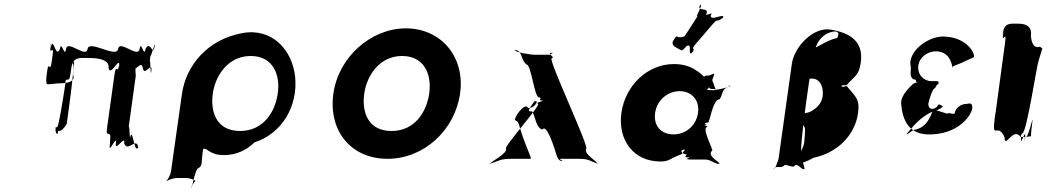

<svg xmlns="http://www.w3.org/2000/svg" viewBox="-20 -885 5872 1070"><path d="M471 -562C499 -562 593 -561 585 -507C595 -453 643 -569 646 -524C638 -470 652 -580 644 -526C635 -462 628 -540 618 -469L576 -168C568 -114 602 -163 594 -109C589 -46 603 -135 591 -75C583 -21 600 -127 592 -73C585 -25 634 -141 626 -86C618 -32 680 -140 672 -86C691 -32 743 -127 750 -62C742 -8 759 -119 751 -65C729 -23 722 -159 708 -130C700 -76 704 -222 696 -168L738 -473C733 -435 737 -570 730 -523C722 -469 735 -576 727 -522C718 -459 768 -560 776 -506C784 -452 832 -552 823 -489C815 -435 832 -544 824 -490C817 -443 819 -577 814 -539L819 -579C814 -541 850 -675 843 -628C835 -574 850 -683 842 -629C833 -566 815 -666 791 -612C783 -558 766 -666 758 -612C750 -558 646 -666 638 -612C630 -558 476 -666 468 -612C460 -558 356 -666 348 -612C340 -558 322 -666 314 -612C290 -558 280 -675 265 -630C257 -576 270 -682 262 -628C253 -564 283 -646 273 -576L268 -541C258 -471 252 -554 243 -490C235 -436 237 -431 241 -417C255 -412 283 -421 319 -421C355 -421 385 -429 391 -452C387 -466 385 -471 393 -525C390 -569 379 -542 388 -526C399 -526 350 -179 352 -196C352 -195 337 -166 316 -156H287C297 -166 280 -176 297 -176C311 -175 306 -165 314 -156C302 -156 304 -158 302 -141C292 -133 284 -160 299 -178C310 -178 360 -522 350 -454C343 -403 339 -432 350 -441C370 -441 368 -441 378 -509C386 -569 425 -562 471 -562Z M1166 -364C1181 -468 1254 -573 1377 -573C1502 -573 1543 -468 1528 -364C1513 -259 1446 -155 1318 -155C1188 -155 1151 -259 1166 -364ZM994 -362 933 70C930 88 917 115 907 125V126C918 117 948 107 966 107H1019C1037 107 1064 117 1073 126V125C1065 115 1047 164 1050 146C1040 220 1065 52 1086 52C1109 39 1102 21 1108 -24C1113 -62 1109 -59 1130 -53C1142 -43 1166 -30 1185 -25C1268 -9 1348 -40 1397 -91C1556 -142 1640 -298 1625 -455C1610 -606 1497 -730 1333 -701C1134 -666 1016 -517 994 -362Z M1838 -364C1809 -159 1933 0 2140 0C2342 0 2515 -159 2544 -364C2573 -569 2437 -727 2242 -727C2049 -727 1867 -569 1838 -364ZM2010 -364C2025 -468 2098 -573 2221 -573C2346 -573 2387 -468 2372 -364C2357 -259 2290 -155 2162 -155C2032 -155 1995 -259 2010 -364Z M3071 -55C3083 -15 3087 6 3107 12C3132 12 3081 0 3106 0H3205C3265 0 3263 12 3309 26C3334 26 3283 28 3308 28C3312 14 3234 -23 3246 -55C3271 -55 3030 -560 3055 -560C3077 -567 3024 -587 3053 -591C3078 -591 3029 -580 3054 -580H2956C2946 -580 2847 -592 2851 -606C2876 -606 2827 -608 2852 -608C2897 -594 2877 -557 2915 -525C2940 -525 2958 -343 2983 -343C3010 -337 2970 -326 3000 -326C3025 -326 2974 -323 2999 -323C3019 -323 2957 -313 2978 -307C3003 -307 2776 -56 2801 -56C2804 -24 2712 15 2711 29C2736 29 2685 27 2710 27C2761 13 2765 0 2827 0H2923C2948 0 2943 8 2907 -86C2869 -184 2875 -206 2855 -213C2830 -213 2907 -324 2923 -283C2965 -281 2988 -337 2956 -318C2919 -265 2921 -264 2946 -264C2965 -230 2968 -171 3003 -163C3024 -195 3060 -87 3071 -55Z M3770 -608C3779 -602 3783 -601 3806 -628C3842 -648 3810 -574 3834 -590C3858 -617 3817 -561 3837 -590C3862 -626 3823 -600 3857 -640C3881 -667 3924 -718 3947 -745C3985 -790 3970 -755 4009 -786C4033 -813 3987 -762 4010 -789C4017 -813 3936 -763 3941 -800C3965 -827 3896 -785 3919 -812C3926 -848 3861 -817 3882 -857C3906 -884 3856 -829 3879 -856C3905 -870 3852 -784 3865 -795C3889 -822 3772 -652 3795 -679C3810 -692 3787 -674 3762 -678C3747 -686 3747 -683 3729 -653C3723 -626 3748 -622 3770 -608ZM3631 -256C3641 -327 3701 -377 3768 -377C3834 -377 3880 -327 3870 -256C3860 -186 3803 -136 3734 -136C3662 -136 3621 -186 3631 -256ZM3443 -256C3422 -106 3510 15 3660 15C3713 15 3709 -1 3779 -26C3796 -32 3756 -45 3795 -52C3803 -45 3763 -31 3806 -24C3815 -24 3780 -8 3818 -8C3830 -5 3787 1 3823 4H3906C3943 4 3936 17 3989 30C3998 30 3953 27 3991 27C3985 15 3917 -19 3949 -46C3958 -46 3885 -178 3923 -178C3931 -180 3882 -192 3917 -192C3926 -192 3878 -188 3916 -188C3927 -188 3888 -200 3926 -202C3935 -202 3952 -332 3990 -332C4012 -359 3995 -392 4052 -404C4061 -404 4012 -407 4050 -407C4039 -394 3952 -382 3961 -382C3961 -382 3912 -383 3919 -386C3936 -395 3926 -402 3931 -398C3936 -391 3935 -389 3956 -389C3978 -387 3969 -377 3961 -406C3953 -436 3943 -429 3957 -460C3965 -485 3953 -471 3932 -464C3910 -464 3912 -464 3905 -458C3897 -460 3887 -477 3862 -491C3829 -515 3786 -528 3736 -528C3586 -528 3464 -406 3443 -256Z M4514 -6C4645 -33 4744 -129 4762 -255C4773 -334 4745 -349 4705 -398C4697 -417 4675 -389 4668 -408C4670 -421 4666 -385 4669 -405C4680 -419 4696 -397 4710 -424C4747 -463 4767 -468 4777 -536C4793 -652 4722 -701 4609 -720C4511 -736 4406 -623 4393 -530L4319 -1C4318 4 4299 65 4291 55C4293 42 4290 76 4293 56C4306 34 4330 57 4351 37C4353 24 4406 57 4409 37C4429 24 4450 67 4462 56C4464 43 4461 75 4464 55C4458 33 4448 -6 4446 -32C4433 -57 4507 -588 4523 -609C4534 -661 4572 -692 4599 -702C4645 -719 4662 -707 4646 -673C4610 -668 4558 -638 4485 -597C4464 -583 4434 -569 4426 -553L4420 -510C4426 -507 4425 -460 4424 -452L4396 -254C4417 -254 4428 -254 4441 -348C4449 -352 4485 -450 4495 -447C4536 -451 4560 -425 4565 -380C4570 -335 4552 -296 4510 -271C4499 -261 4473 -254 4462 -254C4446 -240 4440 -244 4438 -228C4441 -208 4453 -200 4465 -173C4469 -167 4463 -101 4462 -92C4458 -64 4438 -26 4421 -10C4403 6 4401 1 4398 21C4407 29 4446 34 4514 -6Z M5285 -523C5291 -503 5280 -506 5289 -510C5305 -518 5272 -507 5288 -514C5313 -525 5309 -522 5337 -534C5353 -542 5389 -558 5405 -565C5421 -573 5379 -674 5248 -681C5164 -689 5050 -610 5053 -528C5064 -500 5040 -456 5074 -442C5094 -444 5075 -423 5097 -429C5113 -437 5080 -419 5096 -426C5106 -434 5070 -419 5070 -419C5050 -401 4998 -351 5002 -308C5009 -216 5044 -129 5173 -136C5348 -144 5407 -270 5398 -292C5396 -312 5385 -309 5367 -306C5333 -306 5304 -282 5300 -252C5291 -248 5270 -256 5264 -255C5270 -239 5191 -284 5177 -265C5172 -258 5152 -170 5071 -161C5022 -127 5020 -125 5061 -172C5098 -215 5150 -260 5204 -271C5235 -289 5240 -290 5225 -298C5210 -306 5212 -305 5203 -292C5198 -286 5187 -278 5174 -278C5160 -279 5152 -293 5154 -309C5156 -324 5177 -394 5191 -394C5194 -401 5201 -412 5205 -415C5207 -415 5209 -412 5211 -425C5209 -435 5198 -433 5187 -433H5170C5127 -433 5091 -470 5098 -521C5104 -566 5150 -599 5195 -599C5271 -599 5282 -531 5285 -523Z M5655 -753C5615 -753 5577 -761 5569 -702C5560 -635 5580 -771 5571 -704C5560 -626 5593 -731 5581 -646C5572 -579 5539 -336 5530 -269L5524 -230C5507 -95 5539 -208 5578 -121C5581 -49 5625 -185 5670 -119C5665 -52 5698 -186 5691 -116C5682 -49 5698 -181 5689 -114C5678 -49 5700 -191 5693 -127C5704 -83 5742 -268 5733 -204C5723 -128 5728 -144 5725 -125C5724 -126 5721 -124 5719 -125C5706 -121 5672 -122 5670 -122C5670 -122 5665 -129 5678 -143C5701 -143 5759 -526 5767 -543C5775 -573 5787 -605 5789 -617C5779 -620 5781 -619 5777 -625C5762 -620 5732 -615 5725 -683C5735 -751 5677 -753 5655 -753Z"/></svg>

Font: Hussar Przerywany
Style: Obl
Weight: 400
Foundry: Cannot Into Space Fonts
Version: Version 0.982